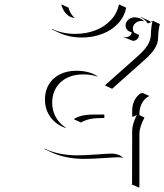

<svg xmlns="http://www.w3.org/2000/svg" viewBox="-20 -684 727 849"><path d="M209.2 -554V-556.4Q255.9 -534.2 312.5 -534.2Q359.9 -534.2 400.5 -549.4Q441.2 -564.7 469.2 -594.1Q497.3 -623.5 505.4 -662.1L507.8 -664.1L537.8 -649.9Q530.3 -610.4 502.2 -580.2Q474.1 -550 432.5 -534.2Q390.9 -518.3 342.5 -518.1Q286.1 -518.1 239.3 -540ZM251.5 -662.1 252.9 -664.1 283 -650.1Q290.3 -622.8 307.9 -606.7L310.1 -604.5Q291.3 -605.5 275.3 -620.4Q259.3 -635.3 251.5 -662.1ZM175.3 -27.6Q239.3 2.9 322.3 2.9Q354.5 2.9 407.6 -1Q460.7 -4.9 473.6 -4.9Q504.2 -4.9 525.6 14.2L521 13.2Q512.7 11.5 503.7 11.5Q490.7 11.5 437.9 15Q385 18.6 352.5 18.6Q269.8 18.6 207 -10.7L176.8 -24.9ZM178.7 -244.1Q178.7 -281.7 196 -310.7Q213.4 -339.6 244.9 -355.3Q276.4 -371.1 317.4 -371.1Q377 -371.1 414.3 -344.7L408.7 -346.2Q381.6 -355 347.4 -355Q306.9 -355 275.9 -339.5Q244.9 -324 227.8 -295.7Q210.7 -267.3 210.7 -230.2Q210.7 -195.8 226.3 -166.9Q241.9 -137.9 270 -120.4L272.2 -117.7Q228.8 -131.1 203.7 -165.4Q178.7 -199.7 178.7 -244.1ZM307.6 -156.2 309.6 -159.7Q328.9 -170.2 349.6 -174Q370.4 -177.7 400.4 -177.7H441.4V-162.1H430.7Q399.9 -162.1 378.9 -157.8Q357.9 -153.6 337.6 -142.3ZM445.8 -305.4 446.3 -308.6Q460.7 -321.5 518.4 -372.8Q576.2 -424.1 590.6 -437Q603.8 -448.7 613.3 -459.2Q622.8 -469.7 631 -481.9Q639.2 -494.1 643.3 -507.6Q647.5 -521 647.5 -535.2Q647.5 -546.1 649.3 -562.1Q651.1 -578.1 654.3 -589.1Q652.3 -588.6 645.4 -584.7Q638.4 -580.8 633.5 -580.8Q621.3 -599.1 601.3 -607.7L604 -608.4L634.3 -594.5Q640.4 -591.6 646.2 -587.4Q653.3 -591.3 657.2 -591.6L687.3 -577.4Q683.6 -567.6 681.5 -550Q679.4 -532.5 679.4 -521.2Q679.4 -506.6 675.3 -492.9Q671.1 -479.2 662.8 -466.9Q654.5 -454.6 644.9 -444Q635.3 -433.3 621.8 -421.4L475.8 -291.5ZM525.6 -520.3 526.6 -521.7Q531.7 -519.5 537.6 -519.5Q540.5 -519.5 543.9 -520.4Q547.4 -521.2 551.5 -523.3Q555.7 -525.4 558.7 -530.3Q561.8 -535.2 562.3 -542Q551 -543 543.2 -551.4Q535.4 -559.8 535.4 -571.3Q535.4 -586.2 547.2 -596.8Q559.1 -607.4 575.2 -607.4Q600.3 -607.4 619.1 -589.1L614.7 -590.6Q610.1 -591.3 605.2 -591.3Q589.6 -591.3 578.5 -581.4Q567.4 -571.5 567.4 -557.6Q567.4 -547.1 574.2 -539.3L594.5 -529.8Q594.5 -518.8 586.9 -511.1Q579.3 -503.4 567.6 -503.4ZM561.5 130.9 564 128.7 564.5 -106.4Q564.5 -134.8 585.2 -175.8Q582.3 -174.8 578.9 -172.7Q575.4 -170.7 572.3 -169.4Q569.1 -168.2 564.5 -168.2V-195.3Q564.5 -218.8 574.5 -239.5Q584.5 -260.3 602.5 -271.5L610.4 -273.4L640.4 -259.5Q628.9 -254.2 620.1 -245Q611.3 -235.8 606.3 -225.1Q601.3 -214.4 598.9 -203.2Q596.4 -192.1 596.4 -181.2V-175L618.9 -164.6Q596.4 -121.3 596.4 -92.3V144.8H592.5Z"/></svg>

Font: AgreloyOut1
Style: Medium
Weight: 400
Designer: gluk
Foundry: gluk
Version: Version 0.27